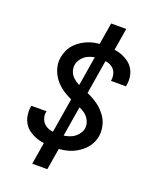

<svg xmlns="http://www.w3.org/2000/svg" viewBox="-170 -943 940 1149"><g transform="rotate(20 300.0 -368.0)"><path d="M178 107 210 -86 224 -84 318 -656H352L305 -663L335 -843H431L399 -649L385 -651L291 -79H257L304 -72L274 107ZM261 -29Q233 -29 205.5 -32Q178 -35 153 -44Q128 -53 106.5 -68Q85 -83 71.5 -105Q58 -127 53.5 -153.5Q49 -180 53 -208L55 -217H151L150 -212Q146 -189 153.5 -168.5Q161 -148 177.5 -135Q194 -122 215.5 -117.5Q237 -113 260 -113Q281 -113 304 -116.5Q327 -120 347.5 -130Q368 -140 383.5 -159Q399 -178 403 -199Q406 -221 398.5 -240.5Q391 -260 377.5 -274.5Q364 -289 345.5 -298.5Q327 -308 308 -316Q289 -324 270.5 -332Q252 -340 234 -350Q216 -360 200 -372Q184 -384 170 -398.5Q156 -413 145.5 -430Q135 -447 128 -466Q121 -485 118.5 -506Q116 -527 120 -549Q124 -573 135 -596.5Q146 -620 164.5 -639Q183 -658 205.5 -671.5Q228 -685 252 -693Q276 -701 300.5 -703.5Q325 -706 349 -706Q377 -706 403.5 -703Q430 -700 454 -691Q478 -682 498.5 -667Q519 -652 532 -630.5Q545 -609 549 -582.5Q553 -556 548 -529L547 -520H451L452 -525Q455 -547 449 -567Q443 -587 427.5 -600Q412 -613 391.5 -617.5Q371 -622 349 -622Q328 -622 307 -618.5Q286 -615 266 -604.5Q246 -594 232 -575.5Q218 -557 214 -536Q211 -514 218 -494.5Q225 -475 239.5 -460.5Q254 -446 271.5 -436.5Q289 -427 308.5 -419Q328 -411 346.5 -403Q365 -395 382.5 -385Q400 -375 416.5 -363Q433 -351 446.5 -336.5Q460 -322 471.5 -305.5Q483 -289 489.5 -269.5Q496 -250 498.5 -229Q501 -208 498 -186Q494 -162 482 -138Q470 -114 450.5 -95Q431 -76 408 -62.5Q385 -49 360 -41.5Q335 -34 310 -31.5Q285 -29 261 -29Z"/></g></svg>

Font: Iosevka Custom Medium Oblique
Style: Regular
Weight: 500
Italic angle: -9°
Designer: Belleve Invis
Foundry: Belleve Invis
Version: Version 27.0.1